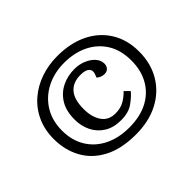

<svg xmlns="http://www.w3.org/2000/svg" viewBox="-134 -886 1138 1138"><g transform="rotate(-45 435.0 -317.5)"><path d="M441 12Q320 12 239 -30.5Q158 -73 117.5 -147Q77 -221 77 -313Q77 -391 105.5 -453Q134 -515 184.5 -558.5Q235 -602 300.5 -624.5Q366 -647 440 -647Q549 -647 630 -607.5Q711 -568 756.5 -495Q802 -422 802 -323Q802 -223 757 -147.5Q712 -72 631 -30Q550 12 441 12ZM443 -45Q533 -45 597.5 -78.5Q662 -112 697 -173.5Q732 -235 732 -317Q732 -405 694 -465.5Q656 -526 590.5 -558Q525 -590 440 -590Q357 -590 290.5 -556Q224 -522 185.5 -460Q147 -398 147 -314Q147 -233 183.5 -172.5Q220 -112 286.5 -78.5Q353 -45 443 -45ZM439 -110Q376 -110 333 -137Q290 -164 268 -209Q246 -254 246 -308Q246 -380 275 -427Q304 -474 352 -497.5Q400 -521 457 -521Q496 -521 530 -507Q564 -493 585 -469.5Q606 -446 606 -417Q606 -398 594.5 -385.5Q583 -373 563 -373Q548 -373 535 -378.5Q522 -384 514 -392L522 -413Q532 -439 515.5 -455Q499 -471 458 -471Q395 -471 361.5 -432.5Q328 -394 328 -314Q328 -247 357 -204.5Q386 -162 444 -162Q485 -162 515 -178.5Q545 -195 571 -222L601 -192Q578 -164 539.5 -137Q501 -110 439 -110Z"/></g></svg>

Font: Literata 7pt
Style: Italic
Weight: 400
Italic angle: -2°
Designer: Latin by Veronika Burian and Jose Scaglione. Greek by Irene Vlachou. Cyrillic by Vera Evstafieva
Foundry: TypeTogether
Version: Version 3.002